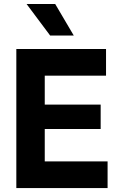

<svg xmlns="http://www.w3.org/2000/svg" viewBox="-20 -956 614 976"><path d="M63 -707H207.5V0H63ZM205.6 -135.7H526.9V0H205.6ZM205.6 -424.3H491.7V-300.3H205.6ZM205.6 -707H519V-571.3H205.6ZM115.2 -935.5H260.7L355 -775.4H234.9Z"/></svg>

Font: Wanted Sans Std Variable
Style: Regular
Weight: 400
Designer: Original Design by Kil Hyung-jin and Kang Hanbin, Wanted Lab, Inc;
Foundry: Wanted Lab, Inc.
Version: Version 1.003;Glyphs 3.2 (3227)